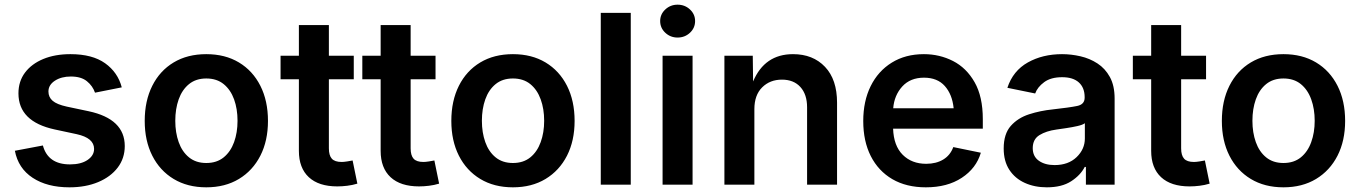

<svg xmlns="http://www.w3.org/2000/svg" viewBox="-20 -782 5759 813"><path d="M273.9 11.2Q179.7 11.2 118.4 -29.1Q57.1 -69.3 43 -143.6L161.6 -166Q183.1 -85.9 276.4 -85.9Q323.2 -85.9 350.8 -104.7Q378.4 -123.5 378.4 -151.4Q378.4 -197.8 304.7 -213.9L211.4 -233.9Q58.1 -267.1 58.1 -386.7Q58.1 -437.5 85.9 -474.6Q113.8 -511.7 163.3 -532.2Q212.9 -552.7 278.3 -552.7Q371.1 -552.7 425 -514.2Q479 -475.6 495.6 -412.1L382.3 -389.6Q372.6 -418 348.1 -438Q323.7 -458 279.8 -458Q239.7 -458 212.4 -440.2Q185.1 -422.4 185.1 -394.5Q185.1 -370.6 202.9 -355.2Q220.7 -339.8 262.7 -330.6L355.5 -311Q508.3 -278.3 508.3 -163.6Q508.3 -111.8 478.5 -72.5Q448.7 -33.2 395.8 -11Q342.8 11.2 273.9 11.2Z M853.5 11.2Q773.9 11.2 715.3 -24.2Q656.7 -59.6 624.8 -122.8Q592.8 -186 592.8 -270Q592.8 -355 624.8 -418.7Q656.7 -482.4 715.3 -517.6Q773.9 -552.7 853.5 -552.7Q933.1 -552.7 991.7 -517.6Q1050.3 -482.4 1082.5 -418.7Q1114.7 -355 1114.7 -270Q1114.7 -186 1082.5 -122.8Q1050.3 -59.6 991.7 -24.2Q933.1 11.2 853.5 11.2ZM853.5 -91.8Q897.9 -91.8 927.2 -115.7Q956.5 -139.6 971.2 -180.2Q985.8 -220.7 985.8 -270.5Q985.8 -320.8 971.2 -361.3Q956.5 -401.9 927.2 -425.8Q897.9 -449.7 853.5 -449.7Q809.6 -449.7 780.3 -425.8Q751 -401.9 736.6 -361.3Q722.2 -320.8 722.2 -270.5Q722.2 -220.7 736.6 -180.2Q751 -139.6 780.3 -115.7Q809.6 -91.8 853.5 -91.8Z M1478 -545.9V-446.3H1372.6V-153.8Q1372.6 -124 1385 -110.1Q1397.5 -96.2 1426.8 -96.2Q1435.5 -96.2 1449.7 -98.4Q1463.9 -100.6 1473.1 -102.5L1493.2 -4.4Q1472.2 2 1450.2 4.6Q1428.2 7.3 1408.2 7.3Q1329.6 7.3 1287.6 -31.7Q1245.6 -70.8 1245.6 -143.1V-446.3H1168V-545.9H1245.6V-675.8H1372.6V-545.9Z M1824.2 -545.9V-446.3H1718.8V-153.8Q1718.8 -124 1731.2 -110.1Q1743.7 -96.2 1772.9 -96.2Q1781.7 -96.2 1795.9 -98.4Q1810.1 -100.6 1819.3 -102.5L1839.4 -4.4Q1818.4 2 1796.4 4.6Q1774.4 7.3 1754.4 7.3Q1675.8 7.3 1633.8 -31.7Q1591.8 -70.8 1591.8 -143.1V-446.3H1514.2V-545.9H1591.8V-675.8H1718.8V-545.9Z M2151.9 11.2Q2072.3 11.2 2013.7 -24.2Q1955.1 -59.6 1923.1 -122.8Q1891.1 -186 1891.1 -270Q1891.1 -355 1923.1 -418.7Q1955.1 -482.4 2013.7 -517.6Q2072.3 -552.7 2151.9 -552.7Q2231.4 -552.7 2290 -517.6Q2348.6 -482.4 2380.9 -418.7Q2413.1 -355 2413.1 -270Q2413.1 -186 2380.9 -122.8Q2348.6 -59.6 2290 -24.2Q2231.4 11.2 2151.9 11.2ZM2151.9 -91.8Q2196.3 -91.8 2225.6 -115.7Q2254.9 -139.6 2269.5 -180.2Q2284.2 -220.7 2284.2 -270.5Q2284.2 -320.8 2269.5 -361.3Q2254.9 -401.9 2225.6 -425.8Q2196.3 -449.7 2151.9 -449.7Q2107.9 -449.7 2078.6 -425.8Q2049.3 -401.9 2034.9 -361.3Q2020.5 -320.8 2020.5 -270.5Q2020.5 -220.7 2034.9 -180.2Q2049.3 -139.6 2078.6 -115.7Q2107.9 -91.8 2151.9 -91.8Z M2650.9 -727.5V0H2523.9V-727.5Z M2785.6 0V-545.9H2912.6V0ZM2849.1 -623Q2818.8 -623 2797.1 -643.3Q2775.4 -663.6 2775.4 -692.9Q2775.4 -721.7 2797.1 -741.9Q2818.8 -762.2 2849.1 -762.2Q2879.9 -762.2 2901.6 -741.9Q2923.3 -721.7 2923.3 -692.9Q2923.3 -663.6 2901.6 -643.3Q2879.9 -623 2849.1 -623Z M3174.3 -319.8V0H3047.4V-545.9H3167.5L3168.9 -437Q3217.8 -552.7 3337.9 -552.7Q3422.4 -552.7 3473.4 -499Q3524.4 -445.3 3524.4 -347.2V0H3397.5V-327.6Q3397.5 -382.3 3369.1 -413.6Q3340.8 -444.8 3291 -444.8Q3240.2 -444.8 3207.3 -412.1Q3174.3 -379.4 3174.3 -319.8Z M3900.4 11.2Q3817.9 11.2 3758.5 -23.4Q3699.2 -58.1 3667.2 -121.1Q3635.3 -184.1 3635.3 -269.5Q3635.3 -353.5 3666.7 -417.2Q3698.2 -481 3756.1 -516.8Q3814 -552.7 3892.1 -552.7Q3958.5 -552.7 4015.4 -523.7Q4072.3 -494.6 4106.9 -433.8Q4141.6 -373 4141.6 -277.3V-237.3H3761.7Q3764.2 -164.6 3802.5 -126.5Q3840.8 -88.4 3901.9 -88.4Q3943.8 -88.4 3973.9 -106.4Q4003.9 -124.5 4016.6 -159.2L4133.3 -135.3Q4113.8 -69.3 4052.5 -29.1Q3991.2 11.2 3900.4 11.2ZM3762.2 -323.7H4018.1Q4012.2 -382.3 3980.7 -417.7Q3949.2 -453.1 3892.6 -453.1Q3834.5 -453.1 3800.5 -415.8Q3766.6 -378.4 3762.2 -323.7Z M4412.6 11.2Q4360.8 11.2 4319.3 -7.6Q4277.8 -26.4 4253.9 -63Q4230 -99.6 4230 -153.3Q4230 -214.8 4260 -248.8Q4290 -282.7 4337.6 -298.1Q4385.3 -313.5 4438 -318.8Q4509.3 -326.7 4541 -333.3Q4572.8 -339.8 4572.8 -368.2V-370.6Q4572.8 -410.6 4548.3 -432.9Q4523.9 -455.1 4477.5 -455.1Q4429.7 -455.1 4401.4 -434.1Q4373 -413.1 4363.3 -386.2L4245.6 -410.2Q4269.5 -482.4 4332.3 -517.6Q4395 -552.7 4477.1 -552.7Q4515.6 -552.7 4554.9 -543.7Q4594.2 -534.7 4627 -513.4Q4659.7 -492.2 4679.7 -455.8Q4699.7 -419.4 4699.7 -364.7V0H4578.1V-75.2H4573.2Q4555.2 -40 4515.6 -14.4Q4476.1 11.2 4412.6 11.2ZM4445.3 -83Q4503.9 -83 4538.8 -116.7Q4573.7 -150.4 4573.7 -195.8V-260.3Q4564.9 -253.4 4542.5 -248.3Q4520 -243.2 4494.9 -239.5Q4469.7 -235.8 4453.1 -233.4Q4410.2 -227.5 4381.6 -210Q4353 -192.4 4353 -154.8Q4353 -119.6 4378.9 -101.3Q4404.8 -83 4445.3 -83Z M5086.9 -545.9V-446.3H4981.4V-153.8Q4981.4 -124 4993.9 -110.1Q5006.3 -96.2 5035.6 -96.2Q5044.4 -96.2 5058.6 -98.4Q5072.8 -100.6 5082 -102.5L5102.1 -4.4Q5081.1 2 5059.1 4.6Q5037.1 7.3 5017.1 7.3Q4938.5 7.3 4896.5 -31.7Q4854.5 -70.8 4854.5 -143.1V-446.3H4776.9V-545.9H4854.5V-675.8H4981.4V-545.9Z M5414.6 11.2Q5335 11.2 5276.4 -24.2Q5217.8 -59.6 5185.8 -122.8Q5153.8 -186 5153.8 -270Q5153.8 -355 5185.8 -418.7Q5217.8 -482.4 5276.4 -517.6Q5335 -552.7 5414.6 -552.7Q5494.1 -552.7 5552.7 -517.6Q5611.3 -482.4 5643.6 -418.7Q5675.8 -355 5675.8 -270Q5675.8 -186 5643.6 -122.8Q5611.3 -59.6 5552.7 -24.2Q5494.1 11.2 5414.6 11.2ZM5414.6 -91.8Q5459 -91.8 5488.3 -115.7Q5517.6 -139.6 5532.2 -180.2Q5546.9 -220.7 5546.9 -270.5Q5546.9 -320.8 5532.2 -361.3Q5517.6 -401.9 5488.3 -425.8Q5459 -449.7 5414.6 -449.7Q5370.6 -449.7 5341.3 -425.8Q5312 -401.9 5297.6 -361.3Q5283.2 -320.8 5283.2 -270.5Q5283.2 -220.7 5297.6 -180.2Q5312 -139.6 5341.3 -115.7Q5370.6 -91.8 5414.6 -91.8Z"/></svg>

Font: Inter SemiBold
Style: Regular
Weight: 600
Designer: Rasmus Andersson
Foundry: rsms
Version: Version 4.001;git-9221beed3